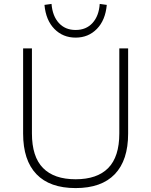

<svg xmlns="http://www.w3.org/2000/svg" viewBox="-20 -952 772 980"><path d="M366 8Q234 8 166 -63Q98 -134 98 -270V-705H143V-271Q143 -152 199.5 -94.5Q256 -37 366 -37Q476 -37 532.5 -94.5Q589 -152 589 -271V-705H634V-270Q634 -134 566 -63Q498 8 366 8ZM366 -760Q301 -760 257.5 -804.5Q214 -849 207 -927L243 -932Q248 -870 280.5 -834.5Q313 -799 366 -799Q420 -799 452.5 -835Q485 -871 489 -932L525 -927Q518 -849 474.5 -804.5Q431 -760 366 -760Z"/></svg>

Font: Nunito Sans 10pt ExtraLight
Style: Regular
Weight: 250
Designer: Vernon Adams
Foundry: Vernon Adams
Version: Version 3.101;gftools[0.9.27]